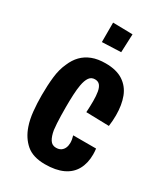

<svg xmlns="http://www.w3.org/2000/svg" viewBox="-178 -782 759 872"><g transform="rotate(30 201.0 -346.0)"><path d="M204 10Q141 10 106 -20Q71 -50 54 -100Q43 -132 39 -172Q35 -212 35 -255Q35 -306 40 -350.5Q45 -395 61 -429Q74 -460 94.5 -481Q115 -502 144.5 -513.5Q174 -525 215 -525Q272 -525 307 -502Q342 -479 357.5 -438.5Q373 -398 373 -344Q373 -330 372 -315.5Q371 -301 369 -286L249 -289Q250 -305 250.5 -320Q251 -335 251 -348Q251 -376 247.5 -396Q244 -416 235 -427Q226 -438 209 -438Q190 -438 179.5 -423Q169 -408 164 -380Q160 -358 158.5 -327.5Q157 -297 157 -261Q157 -238 157.5 -217.5Q158 -197 159 -179Q160 -161 162 -145Q167 -115 178 -97.5Q189 -80 210 -80Q226 -80 236 -87Q246 -94 251 -105.5Q256 -117 256 -132Q256 -140 254.5 -149Q253 -158 250 -168H370Q371 -160 371.5 -152.5Q372 -145 372 -138Q372 -92 353.5 -58.5Q335 -25 297.5 -7.5Q260 10 204 10ZM151 -600V-702L254 -700L250 -604Z"/></g></svg>

Font: Truculenta ExtraBold
Style: Regular
Weight: 800
Version: Version 1.002